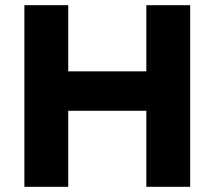

<svg xmlns="http://www.w3.org/2000/svg" viewBox="-20 -720 826 740"><path d="M544 -700V-445H243V-700H74V0H243V-293H544V0H713V-700Z"/></svg>

Font: Jost
Style: Bold
Weight: 700
Version: Version 3.710